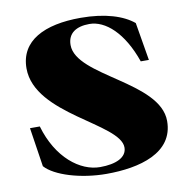

<svg xmlns="http://www.w3.org/2000/svg" viewBox="-81 -793 857 886"><g transform="rotate(-10 347.0 -350.0)"><path d="M348 15C503 15 665 -27 665 -177C665 -363 287 -452 287 -599C287 -655 328 -680 389 -680C464 -680 544 -610 593 -469H631L601 -647C553 -687 470 -715 354 -715C184 -715 68 -658 68 -528C68 -310 450 -205 450 -91C450 -44 398 -21 324 -21C231 -21 126 -101 82 -254H36L64 -71C107 -22 227 15 348 15Z"/></g></svg>

Font: Sprat Black
Style: Regular
Weight: 900
Designer: Ethan Nakache
Foundry: Collletttivo
Version: Version 2.000;Glyphs 3.2 (3217)